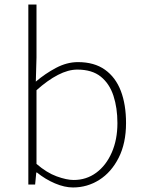

<svg xmlns="http://www.w3.org/2000/svg" viewBox="-20 -814 633 847"><path d="M302 13Q265 13 222.5 -5Q180 -23 143 -53H140L135 0H105V-794H141V-560L138 -454Q179 -489 227 -514.5Q275 -540 324 -540Q396 -540 443 -506.5Q490 -473 513 -413Q536 -353 536 -271Q536 -182 503.5 -118Q471 -54 418 -20.5Q365 13 302 13ZM305 -20Q361 -20 404.5 -52Q448 -84 473 -141Q498 -198 498 -271Q498 -338 480.5 -391.5Q463 -445 424.5 -476Q386 -507 321 -507Q281 -507 235.5 -483.5Q190 -460 141 -416V-91Q186 -52 230 -36Q274 -20 305 -20Z"/></svg>

Font: Noto Sans HK Thin
Style: Regular
Weight: 100
Designer: Ryoko NISHIZUKA 西塚涼子 (kana, bopomofo & ideographs); Paul D. Hunt (Latin, Greek & Cyrillic); Sandoll Communications 산돌커뮤니
Foundry: Adobe
Version: Version 2.004-H2;hotconv 1.0.118;makeotfexe 2.5.65603